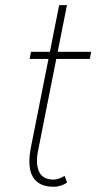

<svg xmlns="http://www.w3.org/2000/svg" viewBox="-20 -710 373 735"><path d="M185.5 4.9Q145.5 4.9 123 -13.2Q100.6 -31.2 94.7 -64.2Q88.9 -97.2 97.7 -142.6L206.5 -690.4H236.3L125.5 -131.8Q115.7 -82 129.9 -52.2Q144 -22.5 185.5 -22.5Q195.8 -22.5 207.5 -26.9Q219.2 -31.2 227.1 -37.1L236.8 -11.7Q228 -4.4 213.9 0.2Q199.7 4.9 185.5 4.9ZM93.3 -484.4 98.6 -511.7H329.1L323.7 -484.4Z"/></svg>

Font: Reddit Sans ExtraLight
Style: Italic
Weight: 250
Italic angle: -11.25°
Designer: Stephen Hutchings
Version: Version 1.013